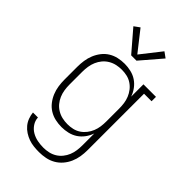

<svg xmlns="http://www.w3.org/2000/svg" viewBox="-285 -860 1171 1171"><g transform="rotate(45 300.0 -275.0)"><path d="M296 213Q274 213 251 210.5Q228 208 207 200.5Q186 193 166.5 180.5Q147 168 132.5 150.5Q118 133 110 111.5Q102 90 100 68H143Q144 94 159 116.5Q174 139 196.5 152Q219 165 244.5 170Q270 175 296 175Q319 175 341.5 170Q364 165 383.5 153Q403 141 417.5 123Q432 105 440.5 84Q449 63 452 40.5Q455 18 455 -5V-106Q446 -80 429.5 -57.5Q413 -35 390.5 -20Q368 -5 340.5 1.5Q313 8 286 8Q258 8 231 2Q204 -4 180.5 -18.5Q157 -33 140 -55Q123 -77 112.5 -102.5Q102 -128 98 -155.5Q94 -183 94 -210V-320Q94 -347 98 -374.5Q102 -402 112.5 -427.5Q123 -453 140 -475Q157 -497 180.5 -511.5Q204 -526 231 -532Q258 -538 286 -538Q313 -538 340.5 -531.5Q368 -525 390.5 -510Q413 -495 429.5 -472.5Q446 -450 455 -424V-530H563V-492H498V-5Q498 23 493.5 51Q489 79 477.5 105Q466 131 447.5 152.5Q429 174 404.5 188Q380 202 352 207.5Q324 213 296 213ZM299 -30Q322 -30 344 -35Q366 -40 385 -52.5Q404 -65 418 -83Q432 -101 440.5 -122Q449 -143 452 -165Q455 -187 455 -210V-320Q455 -343 452 -365Q449 -387 440.5 -408Q432 -429 418 -447Q404 -465 385 -477.5Q366 -490 344 -495Q322 -500 299 -500Q276 -500 253.5 -495Q231 -490 211 -478Q191 -466 176.5 -448.5Q162 -431 153 -410Q144 -389 140.5 -366Q137 -343 137 -320V-210Q137 -187 140.5 -164Q144 -141 153 -120Q162 -99 176.5 -81.5Q191 -64 211 -52Q231 -40 253.5 -35Q276 -30 299 -30ZM277 -602 161 -737 197 -763 300 -632 403 -763 439 -737 323 -602Z"/></g></svg>

Font: Iosevka Slab XLtEx
Style: Regular
Weight: 200
Width: 7
Monospace: yes
Designer: Belleve Invis
Foundry: Belleve Invis
Version: Version 11.1.0; ttfautohint (v1.8.3)